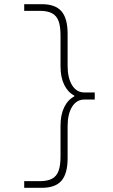

<svg xmlns="http://www.w3.org/2000/svg" viewBox="-20 -790 540 920"><path d="M180 110H96V78H171Q207 78 229 66.5Q251 55 260.5 29Q270 3 270 -40V-187Q270 -240 287.5 -276Q305 -312 336 -328V-332Q305 -348 287.5 -384Q270 -420 270 -473V-620Q270 -664 260.5 -689.5Q251 -715 229 -726.5Q207 -738 171 -738H96V-770H180Q245 -770 274.5 -736Q304 -702 304 -628V-475Q304 -416 325.5 -381.5Q347 -347 384 -347H434V-313H384Q347 -313 325.5 -278.5Q304 -244 304 -185V-32Q304 42 274.5 76Q245 110 180 110Z"/></svg>

Font: M PLUS 1 Code ExtraLight
Style: Regular
Weight: 250
Designer: Coji Morishita
Foundry: UNDERFOREST DESIGN
Version: Version 1.002